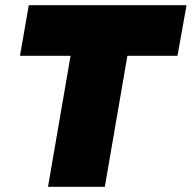

<svg xmlns="http://www.w3.org/2000/svg" viewBox="-20 -720 739 740"><path d="M57 -505H252L165 0H384L471 -505H664L699 -700H91Z"/></svg>

Font: Jost* Black
Style: Italic
Weight: 900
Italic angle: -10°
Version: Version 3.7